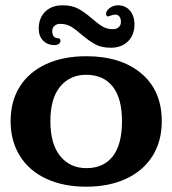

<svg xmlns="http://www.w3.org/2000/svg" viewBox="-20 -694 650 724"><path d="M20 -237Q20 -313 55 -368Q90 -423 154.5 -452.5Q219 -482 305 -482Q436 -482 513 -417Q590 -352 590 -237Q590 -161 555 -105.5Q520.1 -50 455.6 -20Q391 10 305 10Q219 10 154.4 -20Q89.9 -50 55 -106Q20 -162 20 -237ZM440 -237Q440 -324 404.7 -368Q369.4 -412 305 -412Q244 -412 207 -367.6Q170 -323.2 170 -237.1Q170 -151 207 -105.5Q244 -60 306 -60Q370.4 -60 405.2 -104.5Q440 -148.9 440 -237ZM287 -563.9Q265 -583.5 247.5 -593.8Q230 -604 207 -604Q193.5 -604 185.2 -596.4Q177 -588.7 177 -576.4Q177 -564 182.5 -557Q188 -550 198 -550Q208 -550 208 -540Q208 -533 202 -528.5Q196 -524 186 -524Q159 -524 142.5 -541Q126 -558 126 -586Q126 -626 150.5 -650Q175 -674 216 -674Q251 -674 274.5 -661.5Q298 -649 327 -624Q350 -604 366.8 -594Q383.6 -584 406 -584Q419.5 -584 427.8 -591.6Q436 -599.3 436 -611.6Q436 -624 430.3 -631.5Q424.7 -639 416 -639Q407 -639 393.5 -634L388 -632Q380 -632 380 -642Q380 -648 383 -652Q389 -662 400.5 -668Q412 -674 425 -674Q453 -674 470 -654Q487 -634 487 -602Q487 -562 462.5 -538Q438 -514 398 -514Q363 -514 339.5 -526.7Q316 -539.4 287 -563.9Z"/></svg>

Font: Raigarh
Style: Regular
Weight: 400
Designer: jaikishan Patel
Foundry: MagicType
Version: Version 1.000;FEAKit 1.0